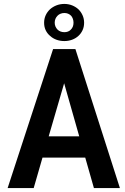

<svg xmlns="http://www.w3.org/2000/svg" viewBox="-20 -962 640 982"><path d="M416 -155.8 460.4 0H593.3L365.7 -710.9H251.5L19 0H152.3L197.3 -155.8ZM229 -264.6 308.1 -536.1 385.3 -264.6ZM205.6 -845.7Q205.6 -824.7 213.6 -807.6Q221.7 -790.5 236.3 -778.3Q250 -765.6 268.8 -758.8Q287.6 -752 309.1 -752Q330.1 -752 348.6 -758.8Q367.2 -765.6 380.9 -778.3Q394.5 -790.5 402.3 -807.6Q410.2 -824.7 410.2 -845.7Q410.2 -866.2 402.3 -883.8Q394.5 -901.4 380.9 -914.6Q367.2 -927.2 348.6 -934.6Q330.1 -941.9 309.1 -941.9Q287.6 -941.9 268.8 -934.6Q250 -927.2 235.8 -914.6Q221.7 -901.4 213.6 -883.8Q205.6 -866.2 205.6 -845.7ZM259.8 -845.7Q259.8 -856.9 263.7 -866Q267.6 -875 273.9 -881.3Q280.3 -888.2 289.6 -891.8Q298.8 -895.5 309.1 -895.5Q319.3 -895.5 327.9 -892.1Q336.4 -888.7 343.3 -881.8Q349.1 -875.5 352.5 -866.2Q356 -856.9 356 -845.7Q356 -834.5 352.3 -825.4Q348.6 -816.4 341.8 -810.1Q335.9 -803.7 327.4 -800.5Q318.8 -797.4 309.1 -797.4Q298.8 -797.4 289.8 -800.8Q280.8 -804.2 274.4 -810.5Q268.1 -816.9 263.9 -825.9Q259.8 -835 259.8 -845.7Z"/></svg>

Font: Roboto Mono SemiBold
Style: Regular
Weight: 600
Monospace: yes
Designer: Google
Version: Version 3.000